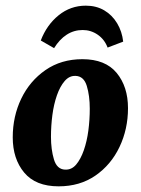

<svg xmlns="http://www.w3.org/2000/svg" viewBox="-20 -645 497 678"><path d="M187 13Q106 13 65.5 -35.5Q25 -84 25 -160Q25 -234 55 -296.5Q85 -359 140.5 -397.5Q196 -436 271 -436Q352 -436 392 -387.5Q432 -339 432 -263Q432 -189 402 -126Q372 -63 317 -25Q262 13 187 13ZM210 -46Q233 -45 249 -64Q265 -83 276 -114.5Q287 -146 292 -184Q297 -222 297 -261Q297 -307 286.5 -341.5Q276 -376 247 -377Q225 -378 208.5 -359Q192 -340 181 -308.5Q170 -277 165 -239Q160 -201 160 -162Q160 -117 170.5 -82Q181 -47 210 -46ZM171 -475 124 -502Q145 -557 187 -591Q229 -625 283 -625Q320 -625 348 -608.5Q376 -592 393.5 -563Q411 -534 415 -498L360 -477Q349 -506 325 -522.5Q301 -539 272 -539Q241 -539 215.5 -522.5Q190 -506 171 -475Z"/></svg>

Font: Yrsa
Style: Italic
Weight: 400
Italic angle: -7.10001°
Designer: Anna Giedrys (Yrsa+Rasa design), David Brezina (Yrsa art-direction, Rasa art-direction, design)
Foundry: Rosetta Type Foundry
Version: Version 2.004